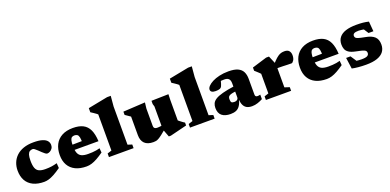

<svg xmlns="http://www.w3.org/2000/svg" viewBox="-2 -1607 5064 2490"><g transform="rotate(-20 2530.0 -362.0)"><path d="M351 -515.5Q427.5 -515.5 472.5 -501.2Q517.5 -487 537.5 -462Q557.5 -437 557.5 -404.5Q557.5 -377.5 543.8 -357.8Q530 -338 510.5 -327.5Q491 -317 473 -317Q462 -317 445.5 -329.2Q429 -341.5 410.5 -359.2Q392 -377 373.5 -394.8Q355 -412.5 339.5 -424.5Q324 -436.5 313.5 -436.5Q289 -436.5 271.2 -425.2Q253.5 -414 244.2 -385.2Q235 -356.5 235 -304Q235 -238.5 249 -201.8Q263 -165 295.2 -150.2Q327.5 -135.5 382 -135.5Q430 -135.5 467.8 -141Q505.5 -146.5 543.5 -157.5L548.5 -89.5Q492 -49.5 449.5 -26.8Q407 -4 374 5.5Q341 15 311 15Q222.5 15 160.5 -15Q98.5 -45 66.2 -102.2Q34 -159.5 34 -240.5Q34 -298 54 -348Q74 -398 113.8 -435.8Q153.5 -473.5 213 -494.5Q272.5 -515.5 351 -515.5Z M895 -515.5Q979 -515.5 1033.8 -487.8Q1088.5 -460 1117 -399.5Q1145.5 -339 1150.5 -240.5H763V-312.5L999.5 -316L947.5 -279.5Q948.5 -337 942.2 -366.8Q936 -396.5 921 -407.2Q906 -418 881.5 -418Q859.5 -418 845.5 -408Q831.5 -398 824.5 -371.5Q817.5 -345 817.5 -294Q817.5 -231.5 832.2 -196Q847 -160.5 880.5 -145.5Q914 -130.5 969 -130.5Q1001 -130.5 1028.5 -132.2Q1056 -134 1081.2 -138.2Q1106.5 -142.5 1132 -149.5L1137 -89Q1086.5 -53.5 1044.8 -30.2Q1003 -7 967 4Q931 15 896.5 15Q807 15 744.5 -15.2Q682 -45.5 649.2 -102.8Q616.5 -160 616.5 -241.5Q616.5 -324 648 -385.8Q679.5 -447.5 741.8 -481.5Q804 -515.5 895 -515.5Z M1488.5 -69 1547.5 -50V0H1207.5V-50L1266.5 -69V-568Q1259.5 -574.5 1246.2 -584.2Q1233 -594 1215.8 -605.5Q1198.5 -617 1179 -629.5V-686L1450.5 -739H1501L1488.5 -596Z M1879 -189.5Q1879 -172.5 1884.2 -162.5Q1889.5 -152.5 1901.2 -148Q1913 -143.5 1933 -143.5Q1949 -143.5 1968.8 -146.2Q1988.5 -149 2010.5 -154.5L2022.5 -104Q1972.5 -61.5 1941.2 -37.5Q1910 -13.5 1889.5 -2.2Q1869 9 1853.2 12Q1837.5 15 1818 15Q1737 15 1697 -24.8Q1657 -64.5 1657 -138.5V-395.5L1585 -445V-490L1888.5 -507L1879 -425.5ZM2029 13.5 1986.5 -98V-416L1975.5 -452.5V-497.5L2211 -503L2208.5 -419V-142Q2213.5 -137.5 2223 -130Q2232.5 -122.5 2244.2 -113.5Q2256 -104.5 2267.5 -96.5Q2279 -88.5 2288 -83V-43.5L2057.5 13.5Z M2607 -69 2666 -50V0H2326V-50L2385 -69V-568Q2378 -574.5 2364.8 -584.2Q2351.5 -594 2334.2 -605.5Q2317 -617 2297.5 -629.5V-686L2569 -739H2619.5L2607 -596Z M3053.5 -310V-240.5Q3014 -236.5 2990 -230.8Q2966 -225 2953.5 -217Q2941 -209 2936.8 -197.5Q2932.5 -186 2932.5 -170Q2932.5 -139.5 2942 -127.8Q2951.5 -116 2981 -116Q2998.5 -116 3010.8 -121.5Q3023 -127 3029.8 -137Q3036.5 -147 3036.5 -160V-353.5Q3036.5 -394 3018 -414.2Q2999.5 -434.5 2957.5 -434.5Q2933 -434.5 2918.2 -433.2Q2903.5 -432 2893.5 -430L2917.5 -473Q2913 -449.5 2908.2 -430.5Q2903.5 -411.5 2898.8 -396.2Q2894 -381 2888 -367.5Q2879.5 -347 2859.2 -339Q2839 -331 2802.5 -331Q2766.5 -331 2749.5 -343Q2732.5 -355 2732.5 -375.5Q2732.5 -398 2755 -422.2Q2777.5 -446.5 2818.5 -467.8Q2859.5 -489 2916.2 -502.2Q2973 -515.5 3042 -515.5Q3123 -515.5 3170 -494Q3217 -472.5 3237.2 -432Q3257.5 -391.5 3257.5 -334.5V-120Q3257.5 -106.5 3261.2 -98.8Q3265 -91 3272.5 -87.8Q3280 -84.5 3291.5 -84.5Q3299 -84.5 3307.8 -85.8Q3316.5 -87 3328.5 -90.5V-28.5Q3296.5 -10.5 3258.2 2.2Q3220 15 3179.5 15Q3136 15 3107.2 -0.5Q3078.5 -16 3063.2 -48.5Q3048 -81 3045 -132L3052 -138Q3037 -79 3015 -45.8Q2993 -12.5 2961 1.2Q2929 15 2883.5 15Q2806.5 15 2764.2 -19.5Q2722 -54 2722 -126Q2722 -161 2734.8 -188.5Q2747.5 -216 2782.2 -238Q2817 -260 2882.5 -277.5Q2948 -295 3053.5 -310Z M3814 -512Q3858.5 -512 3877.8 -488.2Q3897 -464.5 3897 -428Q3897 -386 3880 -359.2Q3863 -332.5 3847.5 -332.5Q3813.5 -332.5 3785.5 -333.8Q3757.5 -335 3730.2 -336Q3703 -337 3671.5 -337Q3655.5 -337 3645.8 -335.8Q3636 -334.5 3627.8 -330.5Q3619.5 -326.5 3607.5 -318.5L3592 -352.5Q3636.5 -404 3667.5 -435.5Q3698.5 -467 3722 -483.5Q3745.5 -500 3767 -506Q3788.5 -512 3814 -512ZM3654.5 -395V-72L3721.5 -50V0H3373.5V-50L3432.5 -69V-340Q3425.5 -348 3414.8 -358.2Q3404 -368.5 3390.2 -381Q3376.5 -393.5 3359.5 -408.5V-453L3564.5 -515.5H3603.5Z M4209.5 -515.5Q4293.5 -515.5 4348.2 -487.8Q4403 -460 4431.5 -399.5Q4460 -339 4465 -240.5H4077.5V-312.5L4314 -316L4262 -279.5Q4263 -337 4256.8 -366.8Q4250.5 -396.5 4235.5 -407.2Q4220.5 -418 4196 -418Q4174 -418 4160 -408Q4146 -398 4139 -371.5Q4132 -345 4132 -294Q4132 -231.5 4146.8 -196Q4161.5 -160.5 4195 -145.5Q4228.5 -130.5 4283.5 -130.5Q4315.5 -130.5 4343 -132.2Q4370.5 -134 4395.8 -138.2Q4421 -142.5 4446.5 -149.5L4451.5 -89Q4401 -53.5 4359.2 -30.2Q4317.5 -7 4281.5 4Q4245.5 15 4211 15Q4121.5 15 4059 -15.2Q3996.5 -45.5 3963.8 -102.8Q3931 -160 3931 -241.5Q3931 -324 3962.5 -385.8Q3994 -447.5 4056.2 -481.5Q4118.5 -515.5 4209.5 -515.5Z M4806 -515.5Q4859.5 -515.5 4899.8 -511.5Q4940 -507.5 4977 -498L4988.5 -361H4921.5L4845 -480L4911.5 -417Q4884.5 -425 4856.5 -429.2Q4828.5 -433.5 4811.5 -433.5Q4767 -433.5 4748.2 -423Q4729.5 -412.5 4729.5 -391Q4729.5 -376.5 4737.2 -365.8Q4745 -355 4772.8 -346Q4800.5 -337 4860.5 -326Q4905.5 -318 4937 -304.8Q4968.5 -291.5 4988.5 -272.2Q5008.5 -253 5017.8 -226.2Q5027 -199.5 5027 -164.5Q5027 -108.5 4997.8 -68.2Q4968.5 -28 4908.2 -6.5Q4848 15 4754 15Q4697.5 15 4645.2 10Q4593 5 4559 -3L4537.5 -156.5H4598L4686 -23L4601 -83Q4615.5 -80 4636.2 -77.2Q4657 -74.5 4679.5 -72.8Q4702 -71 4721.5 -71Q4778.5 -71 4800.8 -84Q4823 -97 4823 -122.5Q4823 -137 4817.2 -146.8Q4811.5 -156.5 4796 -163.8Q4780.5 -171 4753 -178Q4725.5 -185 4681.5 -193.5Q4623.5 -205.5 4592.5 -226.2Q4561.5 -247 4550.2 -276Q4539 -305 4539 -340Q4539 -398 4569.8 -437.2Q4600.5 -476.5 4660.5 -496Q4720.5 -515.5 4806 -515.5Z"/></g></svg>

Font: Newsreader 9pt ExtraBold
Style: Regular
Weight: 800
Designer: Hugues Gentile
Foundry: Production Type
Version: Version 1.003